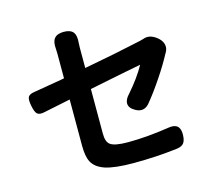

<svg xmlns="http://www.w3.org/2000/svg" viewBox="-114 -911 1166 1076"><g transform="rotate(-15 469.5 -373.0)"><path d="M534 33Q425 33 369 15Q315 -3 295 -41Q278 -73 278 -136V-270V-404Q167 -381 123 -372Q92 -365 79 -378Q68 -389 61 -425Q54 -461 60 -475Q67 -492 98 -496Q141 -503 257 -523Q271 -526 278 -527V-668Q278 -687 277 -697Q273 -739 288 -758Q304 -779 344 -779Q383 -779 399 -758Q413 -739 409 -697Q408 -687 408 -668V-552Q598 -587 732 -617Q744 -619 764 -625Q802 -640 843 -608Q866 -590 873 -567Q880 -542 866 -519Q866 -518 865 -516.5Q864 -515 863 -514Q833 -457 788 -390Q738 -315 694 -263Q660 -228 616 -254Q584 -272 583 -298Q582 -322 609 -350Q672 -422 710 -490Q604 -470 408 -430V-171Q408 -123 430 -107Q455 -88 532 -88Q642 -88 770 -108Q843 -121 840 -47Q839 -16 827.5 -1Q816 14 787 18Q662 33 534 33Z"/></g></svg>

Font: GenSenRounded JP B
Style: Regular
Weight: 700
Version: Version 1.501;PS 1;hotconv 16.6.51;makeotf.lib2.5.65220